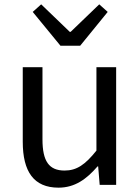

<svg xmlns="http://www.w3.org/2000/svg" viewBox="-20 -853 647 886"><path d="M250 13C325 13 379 -26 430 -85H433L440 0H516V-543H425V-158C373 -93 334 -66 278 -66C206 -66 176 -109 176 -210V-543H85V-199C85 -61 136 13 250 13ZM259 -642H350L477 -798L438 -833L306 -706H302L170 -833L131 -798Z"/></svg>

Font: Noto Sans CJK JP Regular
Style: Regular
Weight: 400
Designer: Ryoko NISHIZUKA (kana & ideographs); Paul D. Hunt (Latin, Greek & Cyrillic); Wenlong ZHANG (bopomofo); Sandoll Communica
Foundry: Adobe Systems Incorporated
Version: Version 1.001;PS 1.001;hotconv 1.0.78;makeotf.lib2.5.61930